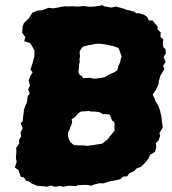

<svg xmlns="http://www.w3.org/2000/svg" viewBox="-20 -703 660 737"><path d="M222 14 211 11 190 14 177 9 159 14 149 12 122 10 103 2 88 -8H82L71 -22L60 -24L54 -40L51 -50L37 -60L44 -82L41 -96L43 -122L42 -135L54 -153L53 -165L61 -179L59 -195L67 -211L59 -231L67 -237L69 -258L71 -270L72 -283L81 -305L84 -314L86 -333L94 -344L88 -360L95 -374L90 -395L97 -412L105 -425L97 -436L106 -464L112 -487V-509L102 -528L95 -538L73 -545L77 -561L65 -577L67 -602L72 -615L91 -633L104 -654L123 -662L142 -664L167 -673L184 -671L202 -674L216 -677L231 -679L241 -678L257 -679L276 -678H283L299 -680L325 -677L341 -678L350 -679L373 -683L379 -679L407 -674L425 -678L454 -670L463 -666L477 -663L493 -659L503 -652H515L532 -647L545 -638L551 -625L566 -624L575 -613L586 -599L584 -591L597 -579L596 -561L607 -552L605 -536L607 -522L615 -514L617 -499L608 -484L616 -465L606 -451L611 -438L596 -413L590 -393L588 -378L577 -356L566 -340L572 -328L577 -315L589 -294L594 -280L600 -253L601 -240L605 -214L592 -192L595 -182L588 -163L578 -154L580 -138L575 -120L556 -109L550 -94L533 -74L520 -62L505 -57L494 -46L477 -38L468 -26L453 -25L441 -15L419 -10L401 -7L395 -5L375 1L364 0L342 5L332 10L316 7H299L279 8L272 11L244 10ZM339 -401 355 -402 373 -405 383 -407 395 -415 408 -421 417 -425 429 -432 433 -441 434 -450 441 -463 443 -474 447 -487 442 -500 438 -511 434 -519 421 -524 412 -527 404 -528 393 -531 379 -533 367 -535H351L343 -534L331 -531L321 -530L307 -526L299 -524L292 -516L286 -507V-497L287 -487L285 -474L286 -467L284 -456L283 -444L282 -437L281 -424L287 -415L294 -411L299 -403L316 -404H328ZM314 -143 328 -145 338 -146 354 -149 363 -150 373 -152 386 -162 396 -171 400 -178 408 -187 420 -202 419 -213 420 -225 419 -234 411 -240 408 -246 404 -257 400 -263 388 -265H373L367 -270L359 -273L341 -275H330L320 -277L309 -276L292 -275L284 -271L277 -264L269 -255L255 -245L257 -235L255 -226L249 -213L247 -205L241 -194V-181L244 -170L249 -159L253 -155L261 -148L268 -146L282 -145H301Z"/></svg>

Font: Winky Rough ExtraBold
Style: Italic
Weight: 800
Italic angle: -8.97852°
Designer: Simon Atzbach
Foundry: typofactur
Version: Version 1.206; ttfautohint (v1.8.4.7-5d5b)